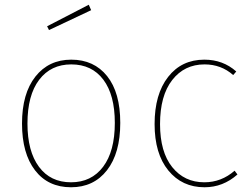

<svg xmlns="http://www.w3.org/2000/svg" viewBox="-20 -781 1064 811"><path d="M281 -509Q195 -509 145.5 -444Q96 -379 96 -259Q96 -142 144.5 -76.5Q193 -11 280 -11Q366 -11 415.5 -76.5Q465 -142 465 -262Q465 -380 416.5 -444.5Q368 -509 281 -509ZM281 -529Q377 -529 432.5 -459.5Q488 -390 488 -262Q488 -134 432 -62Q376 10 280 10Q183 10 128 -61.5Q73 -133 73 -259Q73 -386 129.5 -457.5Q186 -529 281 -529ZM365 -738 187 -654 179 -670 355 -761Z M843 -529Q922 -529 978 -479L965 -464Q914 -509 844 -509Q759 -509 707.5 -443Q656 -377 656 -257Q656 -139 707.5 -75Q759 -11 843 -11Q915 -11 971 -60L983 -44Q922 10 844 10Q749 10 691 -61Q633 -132 633 -257Q633 -383 690 -456Q747 -529 843 -529Z"/></svg>

Font: FiraSans
Style: Regular
Weight: 150
Designer: Carrois Corporate & Edenspiekermann AG
Foundry: Carrois Corporate GbR & Edenspiekermann AG
Version: Version 3.106;PS 003.106;hotconv 1.0.70;makeotf.lib2.5.58329